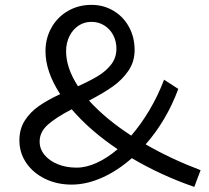

<svg xmlns="http://www.w3.org/2000/svg" viewBox="-20 -732 840 773"><path d="M762.2 20.5Q627.9 -25.9 510.7 -95.2Q453.1 -44.4 390.6 -16.6Q328.1 11.2 268.6 11.2Q209.5 11.2 161.4 -12.2Q113.3 -35.6 85.7 -76.2Q58.1 -116.7 58.1 -167Q58.1 -212.9 80.1 -247.1Q102.1 -281.2 137 -305.4Q171.9 -329.6 222.2 -353Q163.1 -443.8 163.1 -525.9Q163.1 -578.1 187.3 -620.8Q211.4 -663.6 253.7 -688Q295.9 -712.4 348.1 -712.4Q397 -712.4 436.8 -688.7Q476.6 -665 499.3 -623.5Q522 -582 522 -530.8Q522 -483.9 497.1 -447.3Q472.2 -410.6 433.3 -383.3Q394.5 -356 338.4 -327.1Q404.8 -253.4 508.3 -186Q548.3 -232.4 582.3 -289.8Q616.2 -347.2 640.6 -411.1L697.8 -374Q674.8 -311.5 641.4 -254.6Q607.9 -197.8 566.4 -150.9Q667.5 -92.3 787.6 -46.9ZM293.9 -384.8Q343.8 -407.2 376 -427Q408.2 -446.8 428.5 -473.6Q448.7 -500.5 448.7 -536.1Q448.7 -566.4 435.5 -591.1Q422.4 -615.7 399.4 -629.9Q376.5 -644 348.1 -644Q319.3 -644 296.1 -628.7Q272.9 -613.3 259.5 -586.2Q246.1 -559.1 246.1 -525.9Q246.1 -458.5 293.9 -384.8ZM453.6 -131.3Q342.8 -205.6 268.6 -292Q205.6 -259.3 172.6 -230Q139.6 -200.7 139.6 -162.1Q139.6 -132.3 159.2 -108.4Q178.7 -84.5 212.6 -70.8Q246.6 -57.1 288.1 -57.1Q327.1 -57.1 369.4 -76.4Q411.6 -95.7 453.6 -131.3Z"/></svg>

Font: Selawik
Style: Regular
Weight: 400
Designer: Aaron Bell
Foundry: Microsoft Corporation
Version: Version 1.01